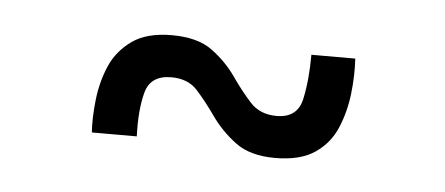

<svg xmlns="http://www.w3.org/2000/svg" viewBox="-26 -339 424 183"><g transform="rotate(5 186.5 -247.0)"><path d="M241 -193Q217 -193 203 -203.5Q189 -214 179.5 -227.5Q170 -241 161 -251Q152 -261 136 -261Q116 -261 111.5 -244Q107 -227 108 -202H65Q64 -216 66 -233.5Q68 -251 74.5 -266Q81 -281 95 -291Q109 -301 133 -301Q158 -301 172 -290.5Q186 -280 195 -267Q204 -254 213.5 -243.5Q223 -233 239 -233Q259 -233 263 -251.5Q267 -270 267 -294H309Q310 -278 308 -260.5Q306 -243 299.5 -227.5Q293 -212 279 -202.5Q265 -193 241 -193Z"/></g></svg>

Font: Darker Grotesque Medium
Style: Regular
Weight: 500
Designer: Gabriel Lam
Foundry: TypeRant
Version: Version 1.000;gftools[0.9.28]